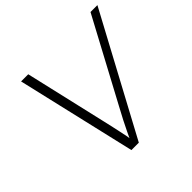

<svg xmlns="http://www.w3.org/2000/svg" viewBox="-170 -881 1062 1062"><g transform="rotate(-45 361.0 -350.0)"><path d="M288 0 125 -700H181L293 -216Q300 -185 305.5 -161Q311 -137 315.5 -115Q320 -93 325 -69Q326 -62 327 -54Q336 -72 343 -88Q358 -119 373.5 -149.5Q389 -180 412 -222L668 -700H722L346 0Z"/></g></svg>

Font: Lexend ExtLt
Style: Italic
Weight: 250
Italic angle: -8.13011°
Designer: Bonnie Shaver-Troup, Thomas Jockin
Foundry: Lexend
Version: Version 1.007